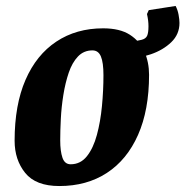

<svg xmlns="http://www.w3.org/2000/svg" viewBox="-20 -614 622 644"><path d="M179 10Q100 10 64.5 -34Q29 -78 29 -142Q29 -262 65.5 -346Q102 -430 169 -474.5Q236 -519 326 -519Q382 -519 415.5 -497.5Q449 -476 464.5 -440.5Q480 -405 480 -363Q480 -245 443 -161.5Q406 -78 338.5 -34Q271 10 179 10ZM217 -63Q250 -63 271.5 -90Q293 -117 305 -161.5Q317 -206 322 -258.5Q327 -311 327 -362Q327 -404 318.5 -424.5Q310 -445 290 -445Q261 -445 241.5 -424.5Q222 -404 210.5 -370Q199 -336 192.5 -295.5Q186 -255 184 -215Q182 -175 182 -143Q182 -107 189.5 -85Q197 -63 217 -63ZM383 -418 410 -472Q441 -477 455 -480.5Q469 -484 473.5 -494Q478 -504 478 -526Q478 -545 473 -567L479 -580L569 -594Q576 -581 579 -564.5Q582 -548 582 -537Q582 -499 554.5 -472.5Q527 -446 486 -432Q445 -418 404 -418Z"/></svg>

Font: Manuale ExtraBold
Style: Italic
Weight: 800
Italic angle: -11°
Designer: Eduardo Tunni / Pablo Cosgaya
Foundry: Eduardo Tunni / Pablo Cosgaya
Version: Version 1.002